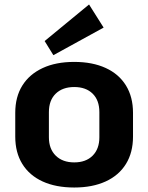

<svg xmlns="http://www.w3.org/2000/svg" viewBox="-20 -826 661 856"><path d="M311 10Q229 10 170 -17Q111 -44 79.5 -95Q48 -146 48 -217V-323Q48 -394 79.5 -444.5Q111 -495 170 -522.5Q229 -550 311 -550Q392 -550 451 -523Q510 -496 541.5 -445Q573 -394 573 -323V-217Q573 -146 541.5 -95Q510 -44 451 -17Q392 10 311 10ZM311 -102Q363 -102 393 -132Q423 -162 423 -214V-326Q423 -379 393 -408.5Q363 -438 311 -438Q259 -438 228.5 -408.5Q198 -379 198 -326V-214Q198 -162 228.5 -132Q259 -102 311 -102ZM442 -703 218 -580 179 -643 377 -806Z"/></svg>

Font: Pathway Extreme SemiCondensed
Style: Bold
Weight: 700
Width: 4
Version: Version 1.001;gftools[0.9.26]